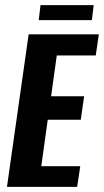

<svg xmlns="http://www.w3.org/2000/svg" viewBox="-20 -724 403 744"><path d="M7 0 91 -591H363L351 -509H200L178 -351H306L293 -260H165L140 -80H291L279 0ZM130 -646 137 -704H343L336 -646Z"/></svg>

Font: Alumni Sans Thin
Style: Bold Italic
Weight: 700
Italic angle: -8°
Version: Version 1.016